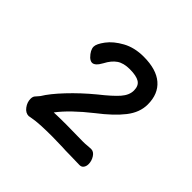

<svg xmlns="http://www.w3.org/2000/svg" viewBox="-108 -801 596 596"><g transform="rotate(45 190.0 -502.5)"><path d="M187 -375 262 -374Q271 -374 280 -375Q289 -376 295 -376Q307 -376 315 -363.5Q323 -351 323 -337Q323 -328 318.5 -321.5Q314 -315 305 -315L261 -316Q241 -316 229 -317L183 -318Q156 -318 134 -317Q112 -316 91 -312L86 -311Q72 -311 62 -324.5Q52 -338 52 -353Q52 -362 56 -367Q59 -371 62.5 -374.5Q66 -378 68 -381Q83 -406 116 -441Q149 -476 189 -509Q227 -539 244 -558.5Q261 -578 261 -598Q261 -619 247.5 -627.5Q234 -636 205 -636Q178 -636 162 -625Q146 -614 134 -591Q121 -567 108 -567Q101 -567 93 -574Q76 -591 76 -606Q76 -618 92 -639.5Q108 -661 138 -677.5Q168 -694 208 -694Q264 -694 293 -669Q322 -644 322 -598Q322 -563 297 -531Q272 -499 225 -463Q163 -414 133 -374Q153 -375 187 -375Z"/></g></svg>

Font: Iansui 0.93
Style: Regular
Weight: 400
Designer: But Ko / Fontworks Inc.
Foundry: zi-hi.com / Fontworks Inc.
Version: Version 0.931